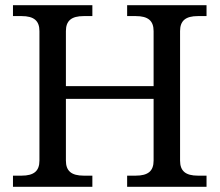

<svg xmlns="http://www.w3.org/2000/svg" viewBox="-20 -720 846 740"><path d="M234 -101V-339H572V-101C572 -61 551 -43 503 -43H470V0H776V-43H743C695 -43 674 -61 674 -101V-600C674 -640 695 -658 743 -658H776V-700H470V-658H503C551 -658 572 -640 572 -600V-388H234V-600C234 -640 255 -658 303 -658H336V-700H30V-658H63C111 -658 132 -640 132 -600V-101C132 -61 111 -43 63 -43H30V0H336V-43H303C255 -43 234 -61 234 -101Z"/></svg>

Font: LT Superior Serif Medium
Style: Regular
Weight: 500
Designer: Daniel Lyons
Foundry: LyonsType
Version: Version 2.120;FEAKit 1.0